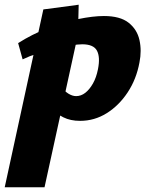

<svg xmlns="http://www.w3.org/2000/svg" viewBox="-63 -506 633 815"><path d="M-43 289 121 -466 271 -486 268 -360 126 289ZM277 7Q236 7 206 -8Q176 -23 156.5 -45Q137 -67 128 -89L194 -143Q209 -120 226.5 -109Q244 -98 260 -98Q281 -98 299 -112Q317 -126 331.5 -151.5Q346 -177 353 -213Q363 -264 348.5 -291Q334 -318 286 -318Q268 -318 237 -313Q206 -308 169.5 -299.5Q133 -291 97.5 -279.5Q62 -268 33 -254L14 -323Q72 -360 138.5 -386Q205 -412 268.5 -425Q332 -438 378 -438Q447 -438 483 -409.5Q519 -381 529 -336Q539 -291 529 -241Q516 -170 479 -114Q442 -58 390 -25.5Q338 7 277 7Z"/></svg>

Font: Ysabeau Black
Style: Italic
Weight: 900
Italic angle: -12°
Version: Version 2.000;gftools[0.9.27.dev2+g8671c4b]